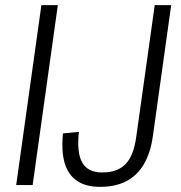

<svg xmlns="http://www.w3.org/2000/svg" viewBox="-20 -720 703 747"><path d="M205 -700 107 0H43L141 -700ZM369 7Q314 7 279.5 -16.5Q245 -40 231.5 -86Q218 -132 225 -201L287 -207Q278 -126 300 -87.5Q322 -49 377 -49Q437 -49 468.5 -81.5Q500 -114 510 -187L582 -700H646L575 -192Q566 -126 540 -81.5Q514 -37 471.5 -15Q429 7 369 7Z"/></svg>

Font: Pathway Extreme SemiCondensed ExtraLight
Style: Italic
Weight: 250
Width: 4
Italic angle: -8°
Version: Version 1.001;gftools[0.9.26]